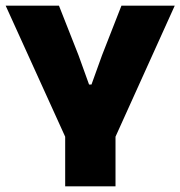

<svg xmlns="http://www.w3.org/2000/svg" viewBox="-20 -659 638 679"><path d="M381 -159H218L0 -639H188.5L257.5 -464L295 -360H303.5L341 -464L409.5 -639H598ZM388.5 0H210.5V-320H388.5Z"/></svg>

Font: Anek Devanagari Medium ExtraBold
Style: Regular
Weight: 800
Version: Version 1.003